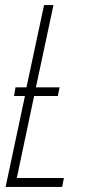

<svg xmlns="http://www.w3.org/2000/svg" viewBox="-20 -734 344 754"><path d="M2 0H224L231 -35H46L114 -357H207L214 -391H121L190 -714H153L84 -391H41L35 -357H78Z"/></svg>

Font: Noto Sans ExtraCondensed ExtraLight
Style: Italic
Weight: 200
Width: 2
Italic angle: -12°
Designer: Monotype Design Team
Foundry: Monotype Imaging Inc.
Version: Version 2.013